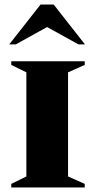

<svg xmlns="http://www.w3.org/2000/svg" viewBox="-20 -832 426 852"><path d="M30 0V-16L97 -49V-511L30 -544V-560H356V-544L282 -511V-49L356 -16V0ZM21 -635 160 -812H218L357 -635H328L189 -712L50 -635Z"/></svg>

Font: Spectral SC ExtraBold
Style: Regular
Weight: 800
Designer: Jean-Baptiste Levee
Foundry: Production Type
Version: Version 2.001